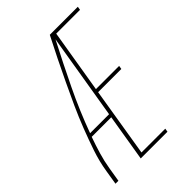

<svg xmlns="http://www.w3.org/2000/svg" viewBox="-215 -832 930 930"><g transform="rotate(-45 250.0 -367.5)"><path d="M16 0 28 -74Q37 -131 56 -187Q75 -243 96.5 -298.5Q118 -354 143 -409Q168 -464 194 -518.5Q220 -573 246.5 -627Q273 -681 301 -735H493L490 -717H327L273 -391H432L429 -373H270L212 -18H375L372 0H189L229 -242H95Q80 -200 67.5 -158Q55 -116 48 -73L36 0ZM232 -260 305 -700Q249 -592 196 -482Q143 -372 102 -260Z"/></g></svg>

Font: Iosevka Term Curly Th Obl
Style: Regular
Weight: 100
Italic angle: -9°
Designer: Belleve Invis
Foundry: Belleve Invis
Version: Version 32.3.0